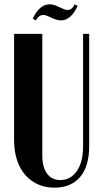

<svg xmlns="http://www.w3.org/2000/svg" viewBox="-20 -855 471 885"><path d="M175 -699V-138Q175 -84 197 -54.5Q219 -25 258 -25Q305 -25 334 -66.5Q363 -108 363 -179V-699H391V-180Q391 -89 349.5 -39.5Q308 10 231 10Q189 10 154.5 -5.5Q120 -21 95.5 -49.5Q71 -78 58 -118.5Q45 -159 45 -209V-699ZM145 -761 131 -769Q162 -835 208 -835Q223 -835 238 -829L267 -816Q281 -809 292 -809Q312 -809 324 -835L338 -828Q307 -761 261 -761Q253 -761 245 -763Q237 -765 229 -768L207 -778Q190 -786 180 -786Q159 -786 145 -761Z"/></svg>

Font: Moniqa Black Heading
Style: Regular
Weight: 900
Designer: Rajesh Rajput
Foundry: Rajesh Rajput
Version: Version 1.000